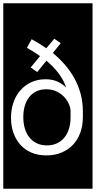

<svg xmlns="http://www.w3.org/2000/svg" viewBox="-32 -937 584 1170"><path d="M251 -567Q293 -532 324 -491.5Q355 -451 372 -403Q351 -424 320 -439Q289 -454 246 -454Q198 -454 159.5 -436.5Q121 -419 93 -387.5Q65 -356 50 -313Q35 -270 35 -219Q35 -169 50 -127Q65 -85 92.5 -54.5Q120 -24 160 -7Q200 10 251 10Q302 10 343.5 -7.5Q385 -25 413.5 -55.5Q442 -86 457.5 -129Q473 -172 473 -223V-257Q473 -314 459.5 -364.5Q446 -415 421.5 -459.5Q397 -504 363.5 -542.5Q330 -581 290 -614L338 -674L299 -701L250 -643Q229 -658 206.5 -671.5Q184 -685 161 -698L132 -646Q150 -635 173 -621Q196 -607 212 -595L155 -526L195 -498ZM254 -51Q218 -51 191 -64.5Q164 -78 146 -101Q128 -124 119 -155.5Q110 -187 110 -223Q110 -260 119 -291.5Q128 -323 146 -345.5Q164 -368 190 -380.5Q216 -393 250 -393Q284 -393 311 -380.5Q338 -368 357 -348.5Q376 -329 386.5 -306Q397 -283 398 -262V-220Q398 -184 388.5 -153Q379 -122 361 -99.5Q343 -77 316 -64Q289 -51 254 -51ZM-12 -917H532V213H-12Z"/></svg>

Font: Zilla Slab Regular Highlight
Style: Regular
Weight: 410
Designer: Typotheque Type Foundry
Foundry: Typotheque type foundry
Version: Version 1.0; 2017